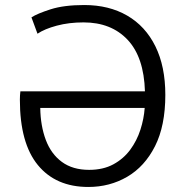

<svg xmlns="http://www.w3.org/2000/svg" viewBox="-20 -728 738 763"><path d="M331 15Q202 15 130.5 -72Q59 -159 59 -332Q59 -349 61 -365H556Q552 -501 487 -570Q422 -639 312 -639Q254 -639 205.5 -626Q157 -613 129 -594L105 -659Q128 -674 181 -691Q234 -708 315 -708Q413 -708 485.5 -666Q558 -624 597.5 -544Q637 -464 637 -351Q637 -228 596 -147Q555 -66 485.5 -25.5Q416 15 331 15ZM334 -53Q390 -53 430.5 -75Q471 -97 497.5 -133Q524 -169 538 -212.5Q552 -256 555 -299H140Q141 -228 162 -172Q183 -116 226 -84.5Q269 -53 334 -53Z"/></svg>

Font: Ubuntu Sans
Style: Regular
Weight: 400
Designer: Dalton Maag Ltd
Foundry: Dalton Maag Ltd
Version: Version 1.006; ttfautohint (v1.8.4.7-5d5b)